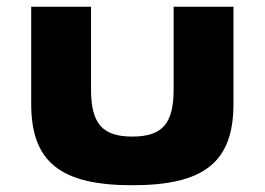

<svg xmlns="http://www.w3.org/2000/svg" viewBox="-20 -533 783 568"><path d="M249.3 -513H72.3V-226C72.3 -54 158.3 15 371.5 15C584.7 15 670.7 -54 670.7 -226V-513H493.7V-269C493.7 -168 461 -129 371.5 -129C282 -129 249.3 -168 249.3 -269Z"/></svg>

Font: Hussar
Style: BdSuprExt
Weight: 700
Foundry: Cannot Into Space Fonts
Version: Version 2.00